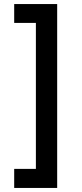

<svg xmlns="http://www.w3.org/2000/svg" viewBox="-20 -776 404 947"><path d="M262 151H50V57H157V-663H50V-756H262Z"/></svg>

Font: Reem Kufi Fun
Style: Regular
Weight: 400
Designer: Khaled Hosny
Version: Version 1.005